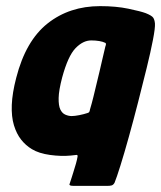

<svg xmlns="http://www.w3.org/2000/svg" viewBox="-20 -501 526 627"><path d="M84 -14Q64 -26 49 -45Q34 -64 25.5 -92Q17 -120 18.5 -158.5Q20 -197 33 -247Q64 -368 135.5 -424.5Q207 -481 307 -481Q359 -481 399.5 -472.5Q440 -464 456 -458Q476 -450 480.5 -443Q485 -436 486 -424Q487 -410 479.5 -371Q472 -332 459 -279Q446 -226 431 -167.5Q416 -109 401 -55Q386 -1 373.5 39Q361 79 354 96Q350 103 344.5 104.5Q339 106 331 106H221Q205 106 207 100.5Q209 95 214 79Q215 75 219.5 61.5Q224 48 228 33.5Q232 19 233 12Q235 4 229 5Q223 6 211 7Q180 10 143.5 5Q107 0 84 -14ZM183 -248Q172 -206 171.5 -181Q171 -156 177 -143.5Q183 -131 193.5 -126.5Q204 -122 214 -122Q224 -122 239 -125Q254 -128 266 -132Q270 -133 271.5 -135.5Q273 -138 274 -144Q280 -164 285 -184.5Q290 -205 295 -226Q300 -247 305 -267.5Q310 -288 314.5 -308.5Q319 -329 324 -349Q326 -354 326 -357Q326 -360 324 -361Q316 -365 304 -367Q292 -369 278 -369Q251 -369 226.5 -343.5Q202 -318 183 -248Z"/></svg>

Font: Glory Thin ExtraBold
Style: Italic
Weight: 800
Italic angle: -12°
Version: Version 1.011